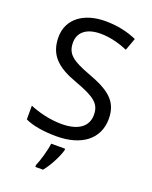

<svg xmlns="http://www.w3.org/2000/svg" viewBox="-171 -815 890 1127"><g transform="rotate(20 274.5 -251.5)"><path d="M502 -191C502 -303 433 -350 307 -397C191 -440 151 -469 151 -541C151 -603 197 -645 286 -645C348 -645 407 -628 457 -607L485 -684C431 -708 366 -724 288 -724C153 -724 60 -655 60 -542C60 -431 122 -374 244 -330C373 -283 412 -253 412 -183C412 -112 357 -68 251 -68C175 -68 99 -89 51 -110V-24C96 -2 167 10 247 10C403 10 502 -64 502 -191ZM321 70V61H234C229 104 208 176 193 209V221H241C277 178 312 106 321 70Z"/></g></svg>

Font: Noto Sans Sinhala UI
Style: Regular
Weight: 400
Designer: Jelle Bosma - Monotype Design Team
Foundry: Monotype Imaging Inc.
Version: Version 2.006